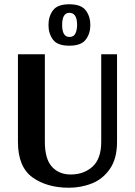

<svg xmlns="http://www.w3.org/2000/svg" viewBox="-20 -867 631 899"><path d="M528 -203Q528 -124 494.5 -76Q461 -28 410 -8Q359 12 303 12Q199 12 131.5 -37Q64 -86 64 -203V-613H190V-203Q190 -123 223 -86.5Q256 -50 311 -50Q373 -50 413.5 -87Q454 -124 454 -203V-613H528ZM207 -750Q207 -790 228 -818.5Q249 -847 304 -847Q360 -847 381.5 -818.5Q403 -790 403 -750Q403 -710 381.5 -681.5Q360 -653 304 -653Q249 -653 228 -681.5Q207 -710 207 -750ZM341 -750Q341 -807 305 -807Q271 -807 271 -750Q271 -694 305 -694Q326 -694 333.5 -711Q341 -728 341 -750Z"/></svg>

Font: Arya
Style: Bold
Weight: 700
Designer: Eduardo Rodriguez Tunni, Modular Infotech
Foundry: Eduardo Rodriguez Tunni, Modular Infotech
Version: Version 1.002